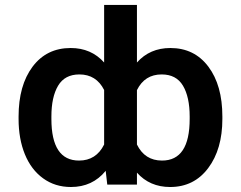

<svg xmlns="http://www.w3.org/2000/svg" viewBox="-20 -747 975 777"><path d="M879.9 -275.4V-265.6Q879.9 -143.1 822.5 -66.7Q765.1 9.8 668.5 9.8Q585.9 9.8 534.2 -48.3V0H414.1L407.7 -55.7Q354.5 9.8 267.1 9.8Q202.6 9.8 154.3 -25.4Q106 -60.5 80.6 -122.8Q55.2 -185.1 55.2 -265.6V-275.4Q55.2 -401.4 111.8 -477.1Q168.5 -552.7 266.1 -552.7Q349.1 -552.7 401.4 -494.1V-727.1H534.2V-494.1Q586.4 -552.7 669.4 -552.7Q766.6 -552.7 823.2 -477.3Q879.9 -401.9 879.9 -275.4ZM747.6 -265.6V-275.4Q747.6 -354.5 720.5 -400.1Q693.4 -445.8 634.3 -445.8Q565.4 -445.8 534.2 -382.3V-162.1Q565.9 -97.2 635.7 -97.2Q747.6 -97.2 747.6 -265.6ZM188 -275.4V-265.6Q188 -97.2 299.8 -97.2Q369.1 -97.2 401.4 -162.1V-382.8Q369.6 -445.8 301.3 -445.8Q242.2 -445.8 215.1 -400.1Q188 -354.5 188 -275.4Z"/></svg>

Font: Interop SemBd
Style: Regular
Weight: 600
Designer: Rasmus Andersson, Google, Jang Haemin
Foundry: jhaemin
Version: Version 1.007